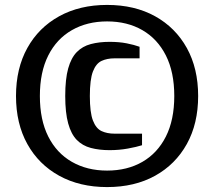

<svg xmlns="http://www.w3.org/2000/svg" viewBox="-20 -740 870 780"><path d="M415 20Q304 20 220.5 -26Q137 -72 91 -155Q45 -238 45 -350Q45 -462 91 -545Q137 -628 220.5 -674Q304 -720 415 -720Q527 -720 610 -674Q693 -628 739 -545Q785 -462 785 -350Q785 -238 739 -155Q693 -72 610 -26Q527 20 415 20ZM425 -130Q383 -130 349 -139Q315 -148 292 -171.5Q269 -195 257 -238.5Q245 -282 245 -350Q245 -419 257 -462Q269 -505 292 -528.5Q315 -552 349 -561Q383 -570 425 -570Q464 -570 494.5 -564Q525 -558 547 -550V-503H445Q415 -503 392.5 -492.5Q370 -482 357.5 -449.5Q345 -417 345 -350Q345 -283 357.5 -250.5Q370 -218 392.5 -207.5Q415 -197 445 -197H557V-150Q535 -143 499.5 -136.5Q464 -130 425 -130ZM415 -47Q497 -47 558.5 -82.5Q620 -118 654 -185.5Q688 -253 688 -350Q688 -447 654 -514.5Q620 -582 558.5 -617.5Q497 -653 415 -653Q334 -653 272 -617.5Q210 -582 176 -514.5Q142 -447 142 -350Q142 -253 176 -185.5Q210 -118 272 -82.5Q334 -47 415 -47Z"/></svg>

Font: Cuprum SemiBold
Style: Regular
Weight: 600
Designer: Jovanny Lemonad
Foundry: Jovanny Lemonad
Version: Version 3.000